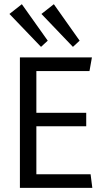

<svg xmlns="http://www.w3.org/2000/svg" viewBox="-20 -903 493 923"><path d="M75.7 0V-627H421.9L410.2 -561.5H154.8V-360.8H394.5V-295.9H154.8V-65.4H415.5L423.8 0ZM330.6 -677.7 179.2 -835.9 238.8 -882.8 362.8 -707.5ZM177.2 -677.7 25.4 -835.9 85 -882.8 209.5 -707.5Z"/></svg>

Font: Anaheim Medium
Style: Regular
Weight: 500
Version: Version 2.001